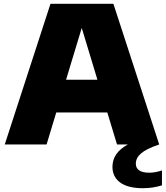

<svg xmlns="http://www.w3.org/2000/svg" viewBox="-20 -760 872 1010"><path d="M832 136.5V215Q784.5 230 732.5 230Q652.5 230 612 200Q571.5 170 571.5 117.5Q571.5 44 652.5 0H595.5L544.5 -168.5H276L225 0H5L245.5 -740H576.5L817.5 0Q750 22.5 722.2 46.8Q694.5 71 694.5 100.5Q694.5 148.5 766 148.5Q796 148.5 832 136.5ZM327.5 -340.5H492.5L410 -613Z"/></svg>

Font: Encode Sans Semi Expanded Black
Style: Regular
Weight: 900
Width: 6
Designer: Multiple Designers
Foundry: Impallari Type
Version: Version 2.000